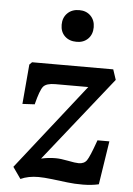

<svg xmlns="http://www.w3.org/2000/svg" viewBox="-54 -800 588 848"><g transform="rotate(5 240.0 -376.0)"><path d="M190.9 -688Q190.9 -719.2 210.7 -739Q230.5 -758.8 263.2 -758.8Q294.4 -758.8 313.7 -739.3Q333 -719.7 333 -689Q333 -657.2 313.7 -637.7Q294.4 -618.2 263.2 -618.2Q230.5 -618.2 210.7 -637.2Q190.9 -656.2 190.9 -688ZM75.2 -511.2H435.1L450.2 -465.8L151.9 -90.8Q183.6 -98.1 215.8 -98.1Q238.3 -98.1 271 -91.6Q303.7 -85 318.8 -85Q343.8 -85 355.2 -102.1Q366.7 -119.1 388.7 -180.7Q391.6 -188.5 393.1 -192.9H445.8L416 0Q384.8 7.3 346.2 7.6Q307.6 7.8 277.1 3.9Q246.6 0 209 -4.4Q171.4 -8.8 147.9 -8.8Q102.5 -8.8 68.8 6.8L33.2 -43.9L332 -423.8H186Q146.5 -423.8 132.8 -407.5Q119.1 -391.1 103 -327.1L48.8 -324.2L64 -500Z"/></g></svg>

Font: Literata Book SemiBold
Style: Italic
Weight: 600
Italic angle: -3°
Designer: Latin by Veronika Burian and Jose Scaglione. Greek by Irene Vlachou. Cyrillic by Vera Evstafieva
Foundry: TypeTogether
Version: Version 1.003;PS 001.003;hotconv 1.0.88;makeotf.lib2.5.64775